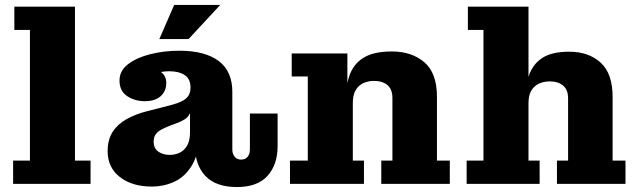

<svg xmlns="http://www.w3.org/2000/svg" viewBox="-20 -743 2583 776"><path d="M33 0V-94H101V-622H38V-716H283V-94H346V0Z M565 -334Q525 -334 494 -354.5Q463 -375 463 -418Q463 -457 497.5 -483.5Q532 -510 587.5 -524Q643 -538 705 -538Q809 -538 864.5 -496Q920 -454 919 -369L750 -389Q750 -424 726.5 -439.5Q703 -455 665 -455Q640 -455 616.5 -449Q593 -443 576.5 -429Q560 -415 555 -391L559 -472Q602 -470 627.5 -454Q653 -438 652 -405Q651 -373 628.5 -353.5Q606 -334 565 -334ZM938 13Q853 13 810.5 -31.5Q768 -76 768 -155V-171H748V-286H743L750 -341V-389L919 -369V-139Q919 -121 928.5 -109.5Q938 -98 954 -98Q972 -98 981 -109.5Q990 -121 990 -139V-284H1102V-153Q1102 -77 1061 -32Q1020 13 938 13ZM593 11Q514 11 464.5 -27.5Q415 -66 415 -132Q415 -178 435 -209.5Q455 -241 491.5 -261.5Q528 -282 576 -294L670 -318Q697 -325 715 -334Q733 -343 741.5 -356Q750 -369 750 -389L752 -286H748Q741 -270 727 -261Q713 -252 691 -244L672 -237Q651 -229 634.5 -220.5Q618 -212 609.5 -200.5Q601 -189 601 -170Q601 -144 619.5 -130.5Q638 -117 667 -117Q687 -117 705.5 -125.5Q724 -134 736 -154Q748 -174 748 -209L785 -206Q785 -127 758.5 -79.5Q732 -32 688.5 -10.5Q645 11 593 11ZM624 -585 684 -723H870L742 -585Z M1521 0V-94H1566V-347Q1566 -382 1546 -399Q1526 -416 1491 -416Q1469 -416 1449.5 -407.5Q1430 -399 1418 -379.5Q1406 -360 1406 -327L1376 -326Q1376 -389 1392 -436.5Q1408 -484 1449 -509.5Q1490 -535 1564 -535Q1644 -535 1695 -491.5Q1746 -448 1746 -352V-94H1798V0ZM1152 0V-94H1224V-434H1159V-527H1384V-350L1406 -353V-94H1451V0Z M1866 0V-94H1934V-622H1871V-716H2116V-94H2161V0ZM2231 0V-94H2276V-346Q2276 -380 2256 -397Q2236 -414 2202 -414Q2179 -414 2159.5 -405.5Q2140 -397 2128 -378Q2116 -359 2116 -326L2102 -325Q2102 -389 2117 -435.5Q2132 -482 2170.5 -508Q2209 -534 2281 -534Q2359 -534 2407.5 -490Q2456 -446 2456 -351V-94H2508V0Z"/></svg>

Font: Montagu Slab 24pt
Style: Bold
Weight: 700
Designer: Florian Karsten
Foundry: Florian Karsten
Version: Version 1.000